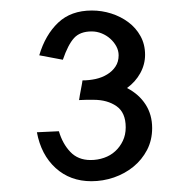

<svg xmlns="http://www.w3.org/2000/svg" viewBox="-20 -627 352 358"><path d="M53.2 -523.9Q64.5 -562 88.4 -584.7Q112.3 -607.4 151.4 -607.4Q169.9 -607.4 187.5 -601.8Q205.1 -596.2 219.2 -585.7Q233.4 -575.2 241.9 -559.8Q250.5 -544.4 250.5 -524.9Q250.5 -506.8 241.5 -490.5Q232.4 -474.1 216.8 -462.9Q239.3 -451.2 251.5 -432.1Q263.7 -413.1 263.7 -388.2Q263.7 -365.7 254.2 -347.4Q244.6 -329.1 228.8 -316.2Q212.9 -303.2 192.4 -296.1Q171.9 -289.1 150.4 -289.1Q110.8 -289.1 83.7 -313.7Q56.6 -338.4 48.8 -380.4L89.8 -382.3Q96.7 -358.9 111.1 -343.8Q125.5 -328.6 148.9 -328.6Q162.1 -328.6 174.1 -332.8Q186 -336.9 194.8 -345Q203.6 -353 209 -364.3Q214.4 -375.5 214.4 -389.6Q214.4 -417 197.3 -429Q180.2 -440.9 154.8 -440.9Q147.5 -440.9 140.9 -440.9Q134.3 -440.9 127.4 -440.4Q127.9 -442.9 128.2 -445.1Q128.4 -447.3 128.9 -449.7L132.3 -467.8Q132.8 -470.2 133.1 -472.4Q133.3 -474.6 133.8 -477.1Q146 -477.1 158.2 -479.7Q170.4 -482.4 179.9 -488.3Q189.5 -494.1 195.3 -502.9Q201.2 -511.7 201.2 -523.9Q201.2 -532.7 196.8 -540.8Q192.4 -548.8 185.5 -554.9Q178.7 -561 169.7 -564.7Q160.6 -568.4 150.9 -568.4Q129.4 -568.4 118.2 -556.2Q106.9 -543.9 97.2 -515.6Z"/></svg>

Font: SengPathom
Style: Regular
Weight: 400
Designer: John M. Durdin
Foundry: Lao Script for Windows
Version: Version 1.300